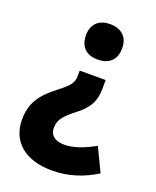

<svg xmlns="http://www.w3.org/2000/svg" viewBox="-138 -640 727 897"><g transform="rotate(20 225.5 -191.0)"><path d="M344 -472C344 -531 305 -559 253 -559C202 -559 164 -531 164 -472C164 -410 202 -383 253 -383C306 -383 344 -410 344 -472ZM322 -267V-306H193V-282C193 -246 181 -229 125 -186C52 -130 18 -81 18 1C18 108 94 177 230 177C312 177 383 153 449 112L393 -5C338 26 289 44 243 44C198 44 171 24 171 -12C171 -49 184 -72 242 -117C303 -163 322 -203 322 -267Z"/></g></svg>

Font: Noto Sans Lao SemiCondensed ExtraBold
Style: Regular
Weight: 800
Width: 4
Designer: Monotype Design Team
Foundry: Monotype Imaging Inc.
Version: Version 2.003